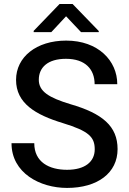

<svg xmlns="http://www.w3.org/2000/svg" viewBox="-20 -922 640 952"><path d="M449.7 -181.6C449.7 -120.1 401.4 -80.1 312.5 -80.1C223.6 -80.1 149.9 -118.2 149.9 -211.9H37.1C37.1 -64.5 177.7 9.8 312.5 9.8C463.9 9.8 563 -64.5 563 -182.6C563 -296.4 487.8 -359.4 329.6 -405.3C221.2 -438 172.4 -469.2 172.4 -526.4C172.4 -586.4 215.3 -630.4 307.1 -630.4C403.3 -630.4 449.2 -578.1 449.2 -504.4H561.5C561.5 -621.1 466.8 -720.7 308.1 -720.7C160.2 -720.7 59.6 -639.2 59.6 -525.9C59.6 -410.2 155.3 -353 292 -311.5C418.9 -272.5 449.7 -243.7 449.7 -181.6ZM339.8 -902.3H275.4L147 -769V-762.7H234.4L307.6 -841.3L381.8 -762.7H469.7V-768.1Z"/></svg>

Font: Bert Sans Medium
Style: Regular
Weight: 500
Designer: Christian Robertson (Google), Cristiano Sobral
Foundry: Google, Cristiano Sobral
Version: Version 3.101